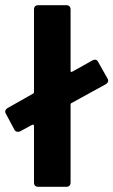

<svg xmlns="http://www.w3.org/2000/svg" viewBox="-77 -720 437 740"><path d="M340 -409Q340 -401 330 -395L199 -323Q195 -322 195 -316V-17Q195 0 178 0H71Q54 0 54 -17V-235Q54 -238 52 -239Q50 -240 47 -239L1 -214Q-2 -212 -8 -212Q-18 -212 -22 -221L-54 -281Q-57 -286 -57 -290Q-57 -298 -47 -304L50 -359Q54 -360 54 -366V-683Q54 -700 71 -700H178Q195 -700 195 -683V-448Q195 -440 202 -444L279 -487Q284 -490 289 -490Q298 -490 302 -480L337 -418Q340 -414 340 -409Z"/></svg>

Font: Barlow
Style: Bold
Weight: 700
Designer: Jeremy Tribby
Foundry: Jeremy Tribby
Version: Version 1.101 August 23, 2024